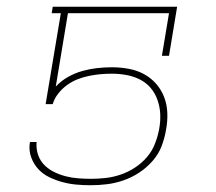

<svg xmlns="http://www.w3.org/2000/svg" viewBox="-20 -540 640 568"><path d="M248 8Q226 8 205 6Q184 4 164 -1.5Q144 -7 125.5 -16Q107 -25 93.5 -39.5Q80 -54 72.5 -74Q65 -94 68 -116L69 -120H89L88 -117Q87 -98 93 -81Q99 -64 111.5 -51.5Q124 -39 140.5 -31Q157 -23 174.5 -18.5Q192 -14 211 -12.5Q230 -11 249 -11Q271 -11 293 -13.5Q315 -16 337 -23.5Q359 -31 379 -44Q399 -57 414.5 -75Q430 -93 438.5 -115Q447 -137 451 -159Q455 -181 454 -202.5Q453 -224 446 -244Q439 -264 426 -279.5Q413 -295 394.5 -304.5Q376 -314 354.5 -318Q333 -322 311 -322Q294 -322 277.5 -320.5Q261 -319 243.5 -315.5Q226 -312 209.5 -305.5Q193 -299 178.5 -288.5Q164 -278 152.5 -263.5Q141 -249 136 -232H115L160 -501H133L136 -520H504L480 -375H459L480 -501H181L145 -284Q161 -301 181.5 -312.5Q202 -324 223.5 -330Q245 -336 267 -338.5Q289 -341 311 -341Q336 -341 360.5 -336.5Q385 -332 405.5 -321Q426 -310 441.5 -292.5Q457 -275 465.5 -253Q474 -231 475 -206Q476 -181 471 -155Q467 -131 458 -107.5Q449 -84 431.5 -64Q414 -44 392 -29.5Q370 -15 345.5 -6.5Q321 2 296.5 5Q272 8 248 8Z"/></svg>

Font: Iosevka Etoile Thin
Style: Italic
Weight: 100
Italic angle: -9°
Designer: Belleve Invis
Foundry: Belleve Invis
Version: Version 22.1.2; ttfautohint (v1.8.4)